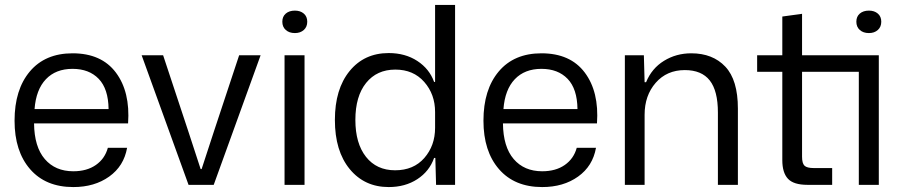

<svg xmlns="http://www.w3.org/2000/svg" viewBox="-20 -749 3657 778"><path d="M277 9Q165 9 102 -63.5Q39 -136 39 -260Q39 -386 101 -459.5Q163 -533 274 -533Q391 -533 449.5 -455Q508 -377 499 -249H118Q119 -154 161.5 -104.5Q204 -55 277 -55Q332 -55 368.5 -80.5Q405 -106 417 -150H495Q482 -76 422.5 -33.5Q363 9 277 9ZM120 -307H420Q419 -389 380 -429.5Q341 -470 274 -470Q206 -470 166 -428Q126 -386 120 -307Z M744 0 554 -525H641L743 -217L793 -64H797L847 -217L949 -525H1036L846 0Z M1133 0V-525H1214V0ZM1175 -615Q1152 -615 1138 -627.5Q1124 -640 1124 -661Q1124 -682 1138 -694Q1152 -706 1175 -706Q1197 -706 1211 -694Q1225 -682 1225 -661Q1225 -640 1211 -627.5Q1197 -615 1175 -615Z M1555 9Q1457 9 1397 -64Q1337 -137 1337 -263Q1337 -388 1396.5 -461Q1456 -534 1555 -534Q1622 -534 1671 -502Q1720 -470 1739 -417H1743V-729H1824V0H1747L1744 -109H1739Q1720 -55 1671 -23Q1622 9 1555 9ZM1743 -231V-295Q1743 -367 1699 -417Q1655 -467 1582 -467Q1507 -467 1463.5 -413Q1420 -359 1420 -263Q1420 -168 1463 -113.5Q1506 -59 1581 -59Q1656 -59 1699.5 -109Q1743 -159 1743 -231Z M2177 9Q2065 9 2002 -63.5Q1939 -136 1939 -260Q1939 -386 2001 -459.5Q2063 -533 2174 -533Q2291 -533 2349.5 -455Q2408 -377 2399 -249H2018Q2019 -154 2061.5 -104.5Q2104 -55 2177 -55Q2232 -55 2268.5 -80.5Q2305 -106 2317 -150H2395Q2382 -76 2322.5 -33.5Q2263 9 2177 9ZM2020 -307H2320Q2319 -389 2280 -429.5Q2241 -470 2174 -470Q2106 -470 2066 -428Q2026 -386 2020 -307Z M2512 0V-525H2589L2592 -416H2598Q2621 -472 2670.5 -502.5Q2720 -533 2781 -533Q2868 -533 2919 -479Q2970 -425 2970 -309V0H2889V-293Q2889 -381 2856 -423Q2823 -465 2755 -465Q2682 -465 2637 -413.5Q2592 -362 2592 -284V0Z M3252 0Q3196 0 3173 -24.5Q3150 -49 3150 -100V-458H3048V-525H3150V-682L3230 -693V-525H3541V0H3460V-458H3230V-114Q3230 -87 3240 -77.5Q3250 -68 3278 -68H3352V0ZM3501 -615Q3478 -615 3464 -627.5Q3450 -640 3450 -661Q3450 -682 3464 -694Q3478 -706 3501 -706Q3523 -706 3537 -694Q3551 -682 3551 -661Q3551 -640 3537 -627.5Q3523 -615 3501 -615Z"/></svg>

Font: Mona Sans
Style: Regular
Weight: 400
Designer: Deni Anggara
Foundry: GitHub
Version: Version 2.000;Glyphs 3.2.3 (3260)